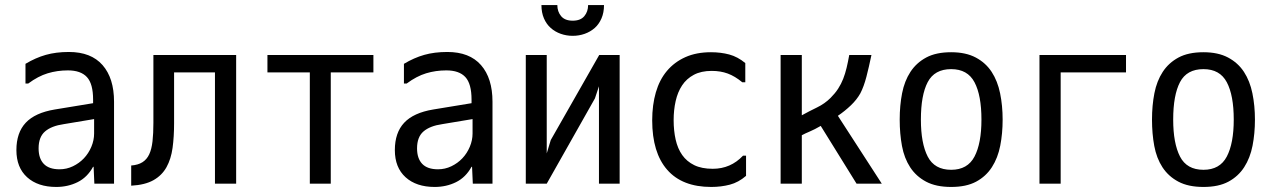

<svg xmlns="http://www.w3.org/2000/svg" viewBox="-20 -744 5040 761"><path d="M353 -215V-272L233 -252Q184 -245 158.5 -223Q133 -201 133 -156Q133 -116 153.5 -94.5Q174 -73 216 -73Q244 -73 269 -85Q294 -97 312.5 -116.5Q331 -136 342 -162Q353 -188 353 -215ZM81 -413V-491Q121 -515 161.5 -526.5Q202 -538 253 -538Q341 -538 386.5 -486Q432 -434 432 -341V-16H354L351 -83H349Q326 -41 287.5 -22Q249 -3 203 -3Q130 -3 87.5 -41.5Q45 -80 45 -149Q45 -218 82 -257.5Q119 -297 197 -310L349 -335V-349Q349 -412 324.5 -438.5Q300 -465 249 -465Q207 -465 169 -453.5Q131 -442 92 -413Z M500 -88Q527 -90 544.5 -101Q562 -112 571.5 -132.5Q581 -153 584.5 -184Q588 -215 588 -257V-526H916V-16H832V-457H670V-255Q670 -202 664 -158Q658 -114 640 -81.5Q622 -49 588.5 -30Q555 -11 500 -8Z M1208 -16V-457H1040V-526H1460V-457H1291V-16Z M1853 -215V-272L1733 -252Q1684 -245 1658.5 -223Q1633 -201 1633 -156Q1633 -116 1653.5 -94.5Q1674 -73 1716 -73Q1744 -73 1769 -85Q1794 -97 1812.5 -116.5Q1831 -136 1842 -162Q1853 -188 1853 -215ZM1581 -413V-491Q1621 -515 1661.5 -526.5Q1702 -538 1753 -538Q1841 -538 1886.5 -486Q1932 -434 1932 -341V-16H1854L1851 -83H1849Q1826 -41 1787.5 -22Q1749 -3 1703 -3Q1630 -3 1587.5 -41.5Q1545 -80 1545 -149Q1545 -218 1582 -257.5Q1619 -297 1697 -310L1849 -335V-349Q1849 -412 1824.5 -438.5Q1800 -465 1749 -465Q1707 -465 1669 -453.5Q1631 -442 1592 -413Z M2147 -136 2163 -189 2355 -526H2436V-16H2354V-402L2338 -354L2147 -16H2064V-526H2147ZM2374 -724Q2374 -694 2364 -671Q2354 -648 2337 -633Q2320 -618 2297.5 -610Q2275 -602 2250 -602Q2225 -602 2202.5 -610Q2180 -618 2163 -633Q2146 -648 2136 -671Q2126 -694 2126 -724H2189Q2189 -698 2204 -680Q2219 -662 2250 -662Q2281 -662 2296 -680Q2311 -698 2311 -724Z M2937 -127V-47Q2907 -21 2872.5 -12Q2838 -3 2799 -3Q2684 -3 2624.5 -71Q2565 -139 2565 -267Q2565 -328 2579.5 -378Q2594 -428 2623.5 -463Q2653 -498 2696.5 -517.5Q2740 -537 2798 -537Q2837 -537 2870.5 -528Q2904 -519 2934 -494V-418H2922Q2893 -442 2864.5 -452.5Q2836 -463 2801 -463Q2759 -463 2730 -447.5Q2701 -432 2683.5 -405.5Q2666 -379 2658 -343.5Q2650 -308 2650 -268Q2650 -226 2658 -190.5Q2666 -155 2684 -129.5Q2702 -104 2731.5 -89.5Q2761 -75 2805 -75Q2876 -75 2925 -127Z M3375 -16 3233 -245Q3209 -231 3190 -223Q3171 -215 3158 -208V-16H3074V-526H3158V-287Q3187 -303 3218 -318Q3249 -333 3272 -356Q3290 -374 3302 -392.5Q3314 -411 3322 -431.5Q3330 -452 3335.5 -475Q3341 -498 3346 -526H3434Q3424 -478 3414 -439.5Q3404 -401 3390 -374Q3376 -349 3352.5 -326.5Q3329 -304 3301 -285L3475 -16Z M3750 -3Q3690 -3 3650.5 -24Q3611 -45 3587.5 -81Q3564 -117 3555 -165.5Q3546 -214 3546 -270Q3546 -326 3555.5 -374.5Q3565 -423 3588.5 -459Q3612 -495 3651 -516Q3690 -537 3750 -537Q3808 -537 3847.5 -516Q3887 -495 3910.5 -459Q3934 -423 3944 -374Q3954 -325 3954 -270Q3954 -215 3944.5 -166.5Q3935 -118 3911.5 -81.5Q3888 -45 3849 -24Q3810 -3 3750 -3ZM3750 -71Q3815 -71 3842.5 -123.5Q3870 -176 3870 -270Q3870 -366 3842.5 -418Q3815 -470 3750 -470Q3684 -470 3657 -418.5Q3630 -367 3630 -270Q3630 -176 3657 -123.5Q3684 -71 3750 -71Z M4100 -526H4443V-457H4184V-16H4100Z M4750 -3Q4690 -3 4650.5 -24Q4611 -45 4587.5 -81Q4564 -117 4555 -165.5Q4546 -214 4546 -270Q4546 -326 4555.5 -374.5Q4565 -423 4588.5 -459Q4612 -495 4651 -516Q4690 -537 4750 -537Q4808 -537 4847.5 -516Q4887 -495 4910.5 -459Q4934 -423 4944 -374Q4954 -325 4954 -270Q4954 -215 4944.5 -166.5Q4935 -118 4911.5 -81.5Q4888 -45 4849 -24Q4810 -3 4750 -3ZM4750 -71Q4815 -71 4842.5 -123.5Q4870 -176 4870 -270Q4870 -366 4842.5 -418Q4815 -470 4750 -470Q4684 -470 4657 -418.5Q4630 -367 4630 -270Q4630 -176 4657 -123.5Q4684 -71 4750 -71Z"/></svg>

Font: D2Coding
Style: Regular
Weight: 400
Monospace: yes
Designer: Yong-Rak Park; Jeong-Hwan Yoon; Sang-Min Lee;
Foundry: NHN Corporation
Version: Version 1.3.2; Build 20180524